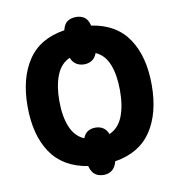

<svg xmlns="http://www.w3.org/2000/svg" viewBox="-90 -860 942 1007"><g transform="rotate(-10 380.5 -356.5)"><path d="M382 64Q354 64 335.5 50Q317 36 309 4Q177 -17 113.5 -112Q50 -207 50 -359Q50 -509 113.5 -604Q177 -699 309 -719Q317 -752 335.5 -764.5Q354 -777 382 -777Q407 -777 425.5 -764.5Q444 -752 452 -719Q584 -699 647.5 -604Q711 -509 711 -358Q711 -207 647.5 -112Q584 -17 453 4Q445 35 426.5 49.5Q408 64 382 64ZM314 -143Q324 -168 341 -178Q358 -188 381 -188Q403 -188 420.5 -177.5Q438 -167 448 -142Q497 -163 519.5 -219Q542 -275 542 -358Q542 -440 520 -496Q498 -552 450 -573Q441 -548 423 -536.5Q405 -525 381 -525Q358 -525 339.5 -536.5Q321 -548 312 -572Q264 -551 241.5 -495Q219 -439 219 -358Q219 -276 242 -220Q265 -164 314 -143Z"/></g></svg>

Font: Noto Sans SemiCondensed ExtraBold
Style: Regular
Weight: 800
Width: 4
Designer: Monotype Design Team
Foundry: Monotype Imaging Inc.
Version: Version 2.013; ttfautohint (v1.8.4.7-5d5b)